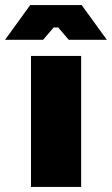

<svg xmlns="http://www.w3.org/2000/svg" viewBox="-71 -742 444 762"><path d="M353 -584 253 -722H49L-51 -584H100L142 -633H160L202 -584ZM52 0H251V-520H52Z"/></svg>

Font: Fixel Display Black
Style: Regular
Weight: 900
Designer: AlfaBravo + MacPaw
Foundry: Kyrylo Tkachov, Marchela Mozhyna, Serhii Makarenko, Maria Weinstein, Zakhar Kryvoshyya
Version: Version 1.211